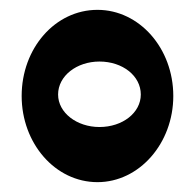

<svg xmlns="http://www.w3.org/2000/svg" viewBox="-20 -734 396 390"><path d="M332 -539C332 -636 263 -714 178 -714C92 -714 24 -636 24 -539C24 -443 92 -364 178 -364C263 -364 332 -443 332 -539ZM266 -542C266 -505 229 -476 182 -476C136 -476 98 -505 98 -542C98 -580 136 -609 182 -609C229 -609 266 -580 266 -542Z"/></svg>

Font: Shojumaru
Style: Regular
Weight: 400
Designer: Astigmatic (AOETI)
Foundry: Astigmatic (AOETI)
Version: Version 1.000